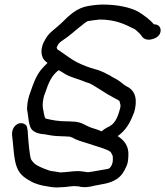

<svg xmlns="http://www.w3.org/2000/svg" viewBox="-20 -650 727 845"><path d="M179 -242C194 -287 208 -319 238 -341C246 -337 255 -332 267 -324C295 -308 326 -302 352 -291L353 -290L372 -284C375 -283 380 -280 388 -276C408 -263 433 -249 452 -236L470 -226C489 -214 506 -209 507 -203L506 -201L507 -200C512 -185 512 -183 504 -157C495 -126 481 -104 463 -95V-94H462C449 -88 439 -82 427 -72C416 -77 403 -82 388 -86C356 -95 342 -115 298 -115C289 -116 277 -116 273 -116C239 -116 210 -121 182 -128C177 -130 175 -141 172 -156V-158V-159C167 -177 166 -194 172 -221C173 -227 176 -234 179 -242ZM570 -154C586 -209 578 -251 537 -270C522 -278 515 -288 495 -300L469 -314V-315C448 -325 430 -338 396 -346C372 -353 345 -363 323 -374C292 -389 263 -413 234 -432L232 -433C231 -434 231 -438 230 -440V-441L229 -443L231 -444C237 -459 243 -464 258 -474C287 -493 309 -514 334 -534H335L336 -535C341 -540 359 -554 366 -557C371 -558 412 -564 418 -564C488 -564 528 -544 570 -523H571C579 -518 599 -499 601 -495C609 -480 624 -473 642 -476H643C653 -478 686 -485 687 -516C687 -533 676 -543 657 -543C640 -564 616 -581 591 -597C554 -618 496 -630 431 -630C410 -630 367 -625 349 -619C304 -605 274 -571 253 -551L234 -534C219 -520 193 -504 179 -476C156 -440 157 -398 182 -379C184 -377 186 -375 189 -373C180 -364 171 -355 163 -346C138 -316 126 -280 114 -245C111 -236 107 -227 105 -217C100 -197 100 -184 99 -171V-169L102 -151C104 -133 107 -109 113 -92C121 -70 146 -61 176 -59L199 -55C214 -52 240 -50 258 -50C263 -50 269 -50 277 -49H279C289 -49 293 -47 296 -45H298C318 -32 345 -26 366 -19L434 3C455 11 466 15 470 24L476 36C477 43 477 52 476 63C472 81 464 91 456 93C429 97 399 104 368 108C360 108 347 104 326 103H325C312 103 300 104 292 105L272 107H271C268 107 265 108 260 108C252 108 249 109 245 109L235 107H234L216 104H214C198 102 192 99 176 93C145 80 132 75 117 52C110 34 105 -28 103 -56V-57C102 -67 102 -74 102 -76L101 -77V-78C100 -83 101 -99 86 -105C59 -117 31 -91 33 -58V-57C38 -23 40 54 55 88C69 122 92 135 123 152C143 161 161 166 181 169L204 173H205C213 174 221 175 230 175C239 175 244 174 248 174C274 174 288 169 309 169C314 170 324 170 325 170C349 177 375 173 397 167C428 160 461 159 492 139C516 124 526 104 535 85C545 64 544 49 545 35C548 -8 525 -34 498 -51C533 -76 552 -107 569 -153Z"/></svg>

Font: Stray Cat
Style: ExBdExtObl
Weight: 800
Version: Version 1.0